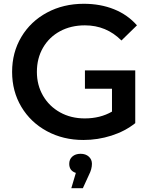

<svg xmlns="http://www.w3.org/2000/svg" viewBox="-20 -730 812 1015"><path d="M695 -79Q641 -36 569 -13Q497 10 421 10Q314 10 228 -36.5Q142 -83 93 -165Q44 -247 44 -350Q44 -453 93 -535Q142 -617 228.5 -663.5Q315 -710 423 -710Q511 -710 583 -681Q655 -652 704 -596L622 -516Q542 -596 429 -596Q355 -596 297.5 -565Q240 -534 207.5 -478Q175 -422 175 -350Q175 -280 207.5 -224Q240 -168 297.5 -136Q355 -104 428 -104Q510 -104 572 -140V-261H429V-358H695ZM466 136Q466 164 450 195L418 265H357L381 184Q346 173 346 136Q346 112 362.5 97.5Q379 83 406 83Q433 83 449.5 98Q466 113 466 136Z"/></svg>

Font: mBank SemiBold
Style: Regular
Weight: 600
Designer: Julieta Ulanovsky
Foundry: Julieta Ulanovsky
Version: Version 7.200